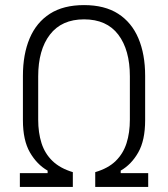

<svg xmlns="http://www.w3.org/2000/svg" viewBox="-20 -734 660 754"><path d="M58 0V-54H167V-64Q125 -88 97.5 -135.5Q70 -183 70 -262V-436Q70 -521 96.5 -583.5Q123 -646 176 -680Q229 -714 310 -714Q391 -714 444 -680Q497 -646 523.5 -583.5Q550 -521 550 -436V-262Q550 -183 523 -135.5Q496 -88 454 -64V-54H562V0H354V-58Q405 -73 434.5 -102Q464 -131 477 -172Q490 -213 490 -264V-434Q490 -538 444.5 -598Q399 -658 310 -658Q222 -658 176 -598Q130 -538 130 -434V-264Q130 -213 143 -172Q156 -131 186 -102Q216 -73 266 -58V0Z"/></svg>

Font: Space 7353
Style: Regular
Weight: 400
Designer: Christine Claussen + Ruben Lyon  (Space 7353)
Version: Version 1.000;FEAKit 1.0